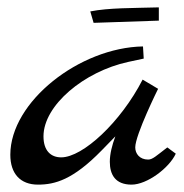

<svg xmlns="http://www.w3.org/2000/svg" viewBox="-20 -501 499 521"><path d="M434 -101C404 -78 394 -68 382 -68C359 -68 347 -84 347 -101C347 -135 409 -260 409 -260L367 -285C308 -170 205 -74 146 -74C118 -74 98 -92 98 -131C98 -215 208 -307 328 -333L370 -342L368 -375C196 -372 8 -225 8 -81C8 -30 35 0 83 0C129 0 178 -13 256 -93L293 -131C284 -107 278 -83 278 -62C278 -27 293 0 337 0C379 0 439 -45 457 -84ZM411 -481C342 -479 275 -480 225 -470L234 -439L411 -445Z"/></svg>

Font: Marck Script
Style: Regular
Weight: 400
Designer: Denis Masharov, Marck Fogel
Foundry: Denis Masharov
Version: Version 1.002